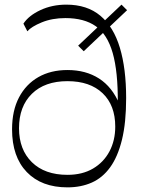

<svg xmlns="http://www.w3.org/2000/svg" viewBox="-20 -800 612 828"><path d="M271 8Q159 8 95.5 -58Q32 -124 32 -242Q32 -323 62 -380Q92 -437 145.5 -467.5Q199 -498 271 -498Q350 -498 407 -461.5Q464 -425 495 -351L488 -356Q489 -491 466 -571.5Q443 -652 393 -687Q343 -722 262 -722Q205 -722 160 -703.5Q115 -685 98 -665L81 -698Q104 -733 154.5 -756.5Q205 -780 266 -780Q356 -780 413 -732Q470 -684 497 -594Q524 -504 524 -377Q524 -271 506 -197.5Q488 -124 455 -78.5Q422 -33 375.5 -12.5Q329 8 271 8ZM271 -46Q335 -46 381 -73Q427 -100 452 -147Q477 -194 477 -254Q477 -346 422.5 -398Q368 -450 271 -450Q173 -450 117.5 -395.5Q62 -341 62 -247Q62 -155 117.5 -100.5Q173 -46 271 -46ZM341 -579 317 -603 504 -780 528 -756Z"/></svg>

Font: Savate ExtraLight
Style: Regular
Weight: 200
Designer: Max Esnée
Foundry: Plomb Type
Version: Version 2.000